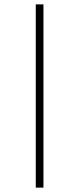

<svg xmlns="http://www.w3.org/2000/svg" viewBox="-20 -735 361 875"><path d="M143 -715V120H178V-715Z"/></svg>

Font: Sprat Condesed
Style: Bold
Weight: 700
Width: 3
Designer: Ethan Nakache
Foundry: Collletttivo
Version: Version 2.000;Glyphs 3.2 (3217)